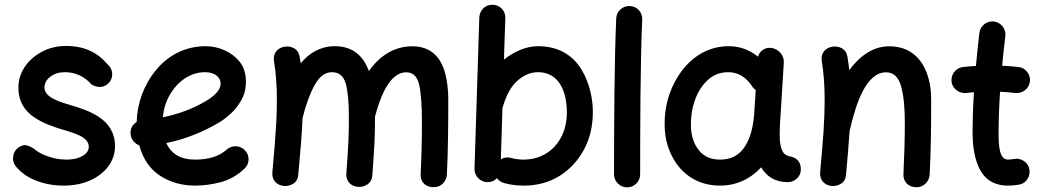

<svg xmlns="http://www.w3.org/2000/svg" viewBox="-20 -740 4422 815"><path d="M443.8 -390.1C453.1 -401.4 457.5 -415 456.1 -430.2C454.6 -445.3 447.8 -457.5 436 -467.3C393.6 -517.6 338.4 -544.9 259.8 -544.9C223.1 -544.9 189.9 -537.1 159.2 -521C98.1 -489.3 58.1 -433.1 58.1 -368.7C58.1 -308.1 85.4 -269 125 -242.2C164.1 -215.3 211.4 -200.2 252 -188C305.2 -172.4 356.9 -155.8 356.9 -117.2C356.9 -101.1 347.7 -87.9 329.6 -77.6C311.5 -67.4 289.1 -62.5 263.2 -62.5C235.4 -62.5 209 -66.9 183.6 -76.2C157.7 -85 138.2 -95.7 124 -108.9C116.2 -114.3 106.4 -119.1 95.2 -122.6C84 -126 71.8 -123 59.6 -114.7C47.4 -106.4 39.6 -95.2 36.6 -80.1C33.2 -64.9 35.6 -50.8 43.9 -38.1C64 -11.2 92.8 10.3 129.9 25.4C167 40.5 207 47.9 250.5 47.9C291.5 47.9 328.6 40.5 361.3 26.4C427.2 -2.9 468.3 -55.7 468.3 -119.6C468.3 -234.9 357.4 -271 277.3 -294.4C222.7 -311 168.9 -328.6 168.9 -368.7C168.9 -386.7 177.2 -401.9 193.8 -414.6C210.4 -427.2 231 -433.6 255.9 -433.6C298.3 -433.6 339.4 -415.5 366.7 -382.8C393.6 -364.7 424.8 -367.2 443.8 -390.1Z M1016.6 -22.9C1027.8 -33.2 1034.2 -45.9 1035.2 -61.5C1035.6 -76.7 1030.8 -89.8 1020.5 -101.1C1000.5 -123.5 964.8 -125.5 942.4 -105C910.6 -76.7 866.2 -62.5 808.1 -62.5C747.6 -62.5 707 -85.9 686 -132.8C765.1 -148.9 840.8 -178.7 913.6 -222.2C925.8 -229.5 940.4 -240.7 958 -256.3C975.1 -271.5 990.7 -291 1003.9 -314C1017.1 -336.9 1023.9 -363.3 1023.9 -393.1C1023.9 -426.8 1015.1 -455.1 997.6 -477.5C961.9 -522 904.8 -543.9 853.5 -543.9C765.1 -543.9 692.9 -504.4 642.1 -442.4C590.8 -380.4 562 -301.8 560.1 -222.2C541.5 -210.4 532.7 -193.8 534.2 -171.9C535.6 -148.9 551.3 -130.4 571.3 -123C587.4 -64 617.2 -21 660.6 6.8C704.1 34.2 752.9 47.9 808.1 47.9C843.3 47.9 878.9 43 915.5 33.7C952.1 24.4 985.8 5.4 1016.6 -22.9ZM850.6 -433.6C888.2 -433.6 916.5 -415 916.5 -384.3C916.5 -360.4 895 -335.4 852.5 -310.1C798.3 -278.3 737.3 -255.4 671.4 -242.2C674.3 -277.8 684.6 -310.1 701.7 -338.9C735.8 -397 790 -433.6 850.6 -433.6Z M1136.2 -9.3C1132.8 27.3 1157.7 46.9 1184.6 49.3C1198.7 50.8 1212.4 47.4 1225.1 39.6C1237.8 31.7 1244.6 19 1246.1 1.5C1255.4 -96.2 1261.7 -173.3 1264.2 -238.3C1278.3 -296.4 1295.9 -343.3 1315.9 -379.4C1335.9 -415.5 1360.4 -433.6 1388.7 -433.6C1418.9 -433.6 1438.5 -417.5 1447.8 -384.8C1456.5 -352.1 1460.9 -306.2 1460.9 -246.1C1460.9 -159.7 1459 -123.5 1450.2 -3.9C1447.8 32.7 1473.1 51.8 1501 53.2C1514.6 54.2 1527.8 50.8 1540 42.5C1552.2 34.2 1559.1 21.5 1560.5 3.9C1569.3 -118.7 1571.8 -153.8 1571.8 -245.6C1603.5 -363.3 1646 -433.1 1704.6 -433.1C1732.9 -433.1 1751 -415.5 1759.3 -380.4C1767.1 -345.2 1771 -292 1771 -220.7C1771 -152.3 1769.5 -82 1765.6 0.5C1763.7 29.3 1784.2 54.7 1819.8 54.7C1855 54.7 1875.5 28.3 1877 0.5C1882.3 -108.9 1882.8 -215.8 1882.8 -319.3C1882.8 -359.4 1878.4 -396.5 1869.1 -430.7C1850.6 -498.5 1807.6 -543.5 1730 -543.5C1652.3 -543.5 1591.3 -502.4 1545.9 -438.5C1522.5 -501.5 1479 -543.9 1401.4 -543.9C1340.8 -543.9 1293.5 -516.1 1256.3 -471.2C1254.9 -480 1253.9 -488.8 1252.4 -497.6C1249 -516.1 1240.7 -528.8 1226.6 -536.1C1212.4 -543 1197.8 -544.4 1183.6 -541C1158.7 -535.2 1137.2 -514.2 1143.1 -480.5C1151.4 -427.7 1155.3 -378.4 1155.3 -315.9C1155.3 -287.1 1154.3 -255.4 1152.8 -220.2C1152.3 -218.3 1152.3 -216.3 1152.3 -214.8C1149.4 -160.6 1144 -91.8 1136.2 -9.3Z M2071.8 -719.7C2041 -721.2 2016.1 -697.3 2014.6 -666.5L1994.1 -23.9C1993.7 6.8 2017.1 31.7 2047.9 33.2C2064 33.7 2078.1 28.3 2089.4 16.1C2097.2 26.9 2107.4 33.7 2120.1 37.1C2146.5 44.4 2174.3 47.9 2203.1 47.9C2259.3 47.9 2309.1 34.7 2353.5 7.8C2397.5 -19.5 2432.1 -56.2 2458 -103.5C2483.9 -150.9 2496.6 -204.6 2496.6 -265.1C2496.6 -319.8 2482.9 -388.2 2447.8 -445.8C2412.1 -503.4 2353.5 -543.9 2263.7 -543.9C2214.4 -543.9 2163.6 -522.5 2119.1 -486.8L2125 -663.1C2126.5 -693.8 2102.5 -719.2 2071.8 -719.7ZM2148.4 -69.8C2133.3 -73.7 2119.1 -71.8 2106 -63.5L2112.8 -281.7C2114.3 -284.7 2115.2 -287.6 2115.7 -290.5C2130.4 -339.8 2151.4 -376.5 2178.7 -399.4C2206.1 -422.4 2234.4 -433.6 2263.7 -433.6C2350.1 -433.6 2386.2 -356.4 2386.2 -261.7C2386.2 -144.5 2309.1 -62.5 2203.1 -62.5C2184.1 -62.5 2166 -64.9 2148.4 -69.8Z M2653.3 -714.4C2638.2 -714.8 2625 -710.4 2613.8 -700.2C2602.5 -689.9 2596.2 -676.8 2595.7 -661.6C2587.9 -494.1 2586.4 -190.4 2586.4 0C2586.4 15.1 2591.8 27.8 2603 39.1C2613.8 49.8 2626.5 55.2 2641.6 55.2C2656.7 55.2 2669.9 49.8 2681.2 39.1C2691.9 27.8 2697.3 15.1 2697.3 0C2697.3 -189.5 2698.2 -493.7 2706.1 -656.7C2706.5 -671.9 2702.1 -685.5 2691.9 -696.8C2681.6 -708 2668.5 -713.9 2653.3 -714.4Z M3323.7 33.2C3338.9 33.2 3352.1 27.8 3363.3 17.1C3374.5 5.9 3379.9 -6.8 3379.4 -22C3379.4 -54.7 3359.9 -68.4 3340.8 -74.7C3320.8 -77.1 3308.1 -85 3301.8 -98.1C3295.4 -111.3 3291.5 -126.5 3290.5 -143.6C3289.1 -163.6 3289.6 -199.7 3291.5 -227.1C3292 -233.4 3292.5 -239.3 3293 -245.6L3307.1 -474.1C3308.1 -488.8 3303.7 -502.4 3293.5 -514.6C3283.2 -526.9 3270 -534.2 3254.9 -536.6C3228 -540 3204.1 -524.4 3197.8 -499.5C3161.1 -528.3 3121.1 -543.9 3072.8 -543.9C2992.2 -543.9 2923.8 -504.4 2875.5 -440.9C2826.7 -377.4 2799.8 -294.9 2801.3 -209C2801.8 -160.6 2812 -116.7 2832 -78.1C2871.1 0 2943.4 47.9 3035.6 47.9C3106.4 47.9 3166.5 19 3210.9 -29.8C3233.9 9.3 3270.5 33.2 3323.7 33.2ZM3036.6 -62.5C2997.6 -62.5 2967.3 -75.7 2946.3 -102.5C2924.8 -128.9 2913.6 -164.1 2912.6 -207.5C2912.1 -246.1 2918 -282.2 2930.7 -316.9C2942.9 -351.6 2961.4 -379.4 2985.4 -401.4C3009.3 -422.9 3038.1 -433.6 3071.8 -433.6C3114.3 -433.6 3147.5 -411.1 3170.9 -376C3175.3 -368.7 3180.7 -362.8 3188 -357.9L3181.6 -261.2C3181.6 -259.8 3181.6 -257.8 3181.2 -256.3C3180.7 -254.9 3180.7 -252.9 3180.7 -251C3180.7 -248.5 3180.7 -246.1 3180.2 -243.7C3174.8 -188 3160.6 -144 3137.2 -111.3C3113.8 -78.6 3080.1 -62.5 3036.6 -62.5Z M3461.4 -9.3C3458 26.4 3482.9 46.9 3509.8 49.3C3523.9 50.8 3537.6 47.4 3550.3 39.6C3563 31.7 3569.8 19 3571.3 1.5C3577.6 -70.8 3583 -131.3 3586.4 -184.6L3586.9 -186C3614.3 -306.2 3658.2 -433.1 3741.2 -433.1C3772 -433.1 3793 -414.1 3804.2 -376C3815.4 -337.4 3820.8 -285.6 3820.8 -220.7C3820.8 -152.3 3818.8 -82 3814.9 0.5C3813.5 29.3 3834 54.7 3869.6 54.7C3904.3 54.7 3924.8 27.8 3926.3 0.5C3932.1 -108.9 3932.6 -215.8 3932.6 -319.3C3932.6 -360.4 3926.3 -397.9 3913.1 -432.1C3887.2 -500 3835 -543.5 3754.9 -543.5C3684.6 -543.5 3628.4 -501 3585 -442.4C3583 -460.4 3580.6 -478.5 3577.6 -497.6C3574.2 -516.1 3565.9 -528.8 3551.8 -536.1C3537.6 -543 3522.9 -544.4 3508.8 -541C3483.9 -535.2 3462.4 -514.2 3468.3 -480.5C3476.6 -427.7 3480.5 -378.4 3480.5 -315.9C3480.5 -278.8 3479 -235.8 3476.1 -187C3472.7 -138.2 3467.8 -79.1 3461.4 -9.3Z M4351.6 -393.6C4353.5 -408.7 4349.6 -422.4 4340.3 -434.6C4331.1 -446.8 4318.8 -453.6 4303.7 -455.6C4281.7 -458 4258.3 -460 4233.9 -460.9C4237.8 -503.4 4242.2 -544.9 4247.6 -587.4C4251 -617.2 4229.5 -645 4198.7 -648.9C4168.9 -652.3 4141.1 -630.9 4137.2 -600.1C4131.8 -553.7 4127 -506.8 4122.6 -460C4104 -459 4085.4 -457.5 4067.4 -455.6C4037.6 -451.7 4015.6 -424.3 4019 -393.6C4021 -378.4 4028.3 -366.2 4040.5 -356.9C4052.7 -347.7 4065.9 -343.8 4081.1 -345.2C4091.8 -346.7 4103 -347.7 4114.3 -348.6C4110.4 -290.5 4108.4 -232.4 4108.4 -173.3C4108.4 -134.8 4112.8 -81.1 4132.8 -34.2C4152.8 13.2 4190.9 47.9 4258.8 47.9C4272.9 47.9 4289.1 46.4 4305.2 43.9C4320.3 41.5 4332 33.7 4340.8 21C4349.1 7.8 4352.1 -5.9 4349.6 -21C4347.2 -35.6 4339.4 -47.4 4326.7 -56.2C4314 -64.9 4300.3 -67.9 4285.2 -65.4C4275.4 -63.5 4266.6 -62.5 4258.8 -62.5C4222.7 -62.5 4218.8 -118.2 4218.8 -173.3C4218.8 -232.4 4221.2 -292 4225.1 -350.6C4248 -349.6 4269.5 -347.7 4289.6 -345.2C4304.7 -343.8 4318.4 -347.7 4330.6 -356.9C4342.8 -366.2 4349.6 -378.4 4351.6 -393.6Z"/></svg>

Font: Mikhak SemiBold
Style: Regular
Weight: 600
Designer: Amin Abedi
Version: Version 3.2